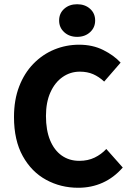

<svg xmlns="http://www.w3.org/2000/svg" viewBox="-20 -875 622 907"><path d="M349.4 12Q266.8 12 197.9 -25.6Q128.9 -63.1 87.5 -137.7Q46.1 -212.3 46.1 -322.1Q46.1 -403.4 70.6 -466.7Q95 -530.1 138.2 -574.2Q181.4 -618.4 236.9 -641.1Q292.4 -663.8 353.8 -663.8Q417.4 -663.8 467.4 -638.9Q517.4 -614.1 549.8 -579.2L472.1 -489.6Q447.6 -512.5 420.1 -524.5Q392.5 -536.5 357.1 -536.5Q312.4 -536.5 276 -511.3Q239.6 -486.1 218.4 -439.2Q197.1 -392.4 197.1 -327.1Q197.1 -260.1 216.6 -212.6Q236.2 -165.2 271.6 -140.2Q307.1 -115.2 354.7 -115.2Q395.4 -115.2 426.9 -130.5Q458.4 -145.7 482.2 -171.2L559.9 -83.6Q518 -35.7 465 -11.9Q412 12 349.4 12ZM344.4 -700.9Q307.5 -700.9 283.4 -722.9Q259.3 -744.8 259.3 -778.1Q259.3 -812.1 283.4 -833.5Q307.5 -855 344.4 -855Q381.4 -855 405.4 -833.5Q429.5 -812.1 429.5 -778.1Q429.5 -744.8 405.4 -722.9Q381.4 -700.9 344.4 -700.9Z"/></svg>

Font: Source Sans Variable
Style: Regular
Weight: 200
Designer: Paul D. Hunt
Foundry: Adobe Systems Incorporated
Version: Version 3.006;hotconv 1.0.111;makeotfexe 2.5.65597